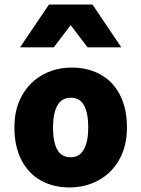

<svg xmlns="http://www.w3.org/2000/svg" viewBox="-20 -801 613 833"><path d="M291.5 -507.8Q362.3 -507.8 416.5 -477.5Q470.7 -447.3 500.7 -388.7Q530.8 -330.1 530.8 -248Q530.8 -167 497.1 -107.9Q463.4 -48.8 406.5 -18.3Q349.6 12.2 281.7 12.2Q210.9 12.2 157 -18.1Q103 -48.3 72.8 -107.2Q42.5 -166 42.5 -248Q42.5 -329.1 76.2 -387.9Q109.9 -446.8 166.5 -477.3Q223.1 -507.8 291.5 -507.8ZM286.6 -118.7Q324.7 -118.7 343.8 -152.6Q362.8 -186.5 362.8 -248Q362.8 -310.5 344.7 -343.8Q326.7 -377 286.6 -377Q248 -377 229 -343.3Q210 -309.6 210 -248Q210 -185.5 228.3 -152.1Q246.6 -118.7 286.6 -118.7ZM66.9 -595.7 192.4 -781.2H381.3L506.3 -595.7H359.9L286.6 -691.9L213.4 -595.7Z"/></svg>

Font: Lesson One Extra
Style: Regular
Weight: 800
Designer: But Ko, Victor Gaultney, Annie Olsen, Julie Remington, Don Collingsworth, Eric Hays, Becca Hirsbrunner
Version: Version 1.100